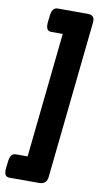

<svg xmlns="http://www.w3.org/2000/svg" viewBox="-127 -812 518 994"><g transform="rotate(10 131.5 -315.0)"><path d="M249 -768Q270 -768 278.5 -758.5Q287 -749 285 -728L198 98Q194 138 154 138H-2Q-18 138 -24 126Q-30 114 -27 88L-24 63Q-22 37 -13.5 25Q-5 13 11 13H72L141 -643H80Q49 -643 55 -693L58 -718Q60 -744 68.5 -756Q77 -768 93 -768Z"/></g></svg>

Font: Asap Black
Style: Italic
Weight: 900
Italic angle: -6°
Designer: Pablo Cosgaya
Foundry: Omnibus-Type
Version: Version 3.001